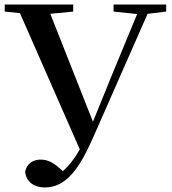

<svg xmlns="http://www.w3.org/2000/svg" viewBox="-20 -755 759 847"><path d="M481 -704 585 -693 477 -432 390 -218 202 -694 303 -704V-735H1V-704L68 -697L332 -96C310 -57 285 -24 257 0C221 -35 193 -51 159 -51C130 -51 97 -36 91 4C97 50 133 72 177 72C269 72 328 -5 392 -151L631 -694L713 -704V-735H481Z"/></svg>

Font: Noto Serif CJK SC SemiBold
Style: Regular
Weight: 600
Designer: Ryoko NISHIZUKA 西塚涼子 (kana & ideographs); Frank Grießhammer (Latin, Greek & Cyrillic); Wenlong ZHANG 张文龙 (bopomofo); San
Foundry: Adobe
Version: Version 2.001;hotconv 1.1.0;makeotfexe 2.6.0